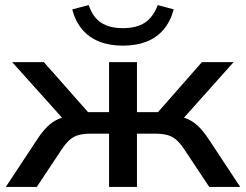

<svg xmlns="http://www.w3.org/2000/svg" viewBox="-20 -737 969 757"><path d="M3 0 125 -185Q147 -219 167.5 -238.5Q188 -258 211 -268Q234 -278 266 -280L247 -248L28 -492H153L327 -295H410V-492H520V-295H603L776 -492H901L683 -248L663 -280Q695 -278 718 -268.5Q741 -259 761.5 -239.5Q782 -220 805 -185L927 0H805L704 -152Q688 -175 673 -187.5Q658 -200 638.5 -205Q619 -210 589 -210H520V0H410V-210H341Q311 -210 291.5 -205Q272 -200 257 -187.5Q242 -175 226 -152L125 0ZM464 -557Q412 -557 371.5 -573Q331 -589 304 -621Q277 -653 265 -700L330 -717Q345 -670 378 -648Q411 -626 465 -626Q518 -626 551 -647.5Q584 -669 602 -717L665 -700Q652 -652 624.5 -620Q597 -588 557 -572.5Q517 -557 464 -557Z"/></svg>

Font: Nunito Sans 10pt SemiExpanded SemiBold
Style: Regular
Weight: 600
Width: 6
Designer: Vernon Adams
Foundry: Vernon Adams
Version: Version 3.101;gftools[0.9.27]